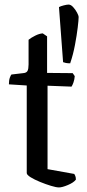

<svg xmlns="http://www.w3.org/2000/svg" viewBox="-20 -820 381 840"><path d="M238 0Q226 0 203 -7Q180 -14 155.5 -24Q131 -34 114 -44.5Q97 -55 97 -63V-446L19 -451Q19 -469 23 -480Q27 -491 30 -494L81 -500Q96 -501 100.5 -510Q105 -519 105 -538V-646Q116 -655 134 -664Q152 -673 167 -674L186 -661V-501L298 -500L307 -487Q306 -472 301.5 -459.5Q297 -447 293 -441L188 -445V-80L305 -59Q307 -56 309.5 -50Q312 -44 312 -34Q302 -21 277 -10.5Q252 0 238 0ZM287 -543Q276 -543 268.5 -544.5Q261 -546 256 -548L238 -789Q245 -793 259 -796.5Q273 -800 280 -800Q290 -800 300 -789Q310 -778 317 -765Q324 -752 324 -745Q324 -733 320 -699.5Q316 -666 308 -623.5Q300 -581 287 -543Z"/></svg>

Font: Texturina
Style: Regular
Weight: 400
Designer: Guillermo Torres Carreño
Foundry: Omnibus-Type
Version: Version 1.002; ttfautohint (v1.8.3)